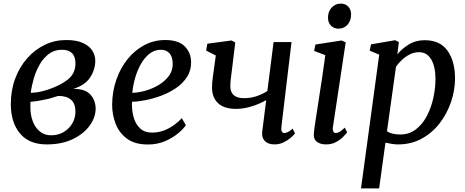

<svg xmlns="http://www.w3.org/2000/svg" viewBox="-20 -791 2582 1065"><path d="M239.5 10Q140.5 10 90.2 -51.5Q40 -113 40 -213.5Q40 -290 64.2 -355Q88.5 -420 131 -468Q173.5 -516 228.8 -542.5Q284 -569 347 -569Q404.5 -569 440.2 -552.5Q476 -536 492.2 -509.8Q508.5 -483.5 508.5 -454Q508.5 -405 479.8 -361.2Q451 -317.5 386.5 -298Q453.5 -298.5 482 -265.8Q510.5 -233 510.5 -188Q510.5 -140.5 478 -95Q445.5 -49.5 384.8 -19.8Q324 10 239.5 10ZM150.5 -276Q176 -277 197 -281Q218 -285 245 -293.5Q313 -316 355.8 -349.5Q398.5 -383 398.5 -439.5Q398.5 -515 323 -515Q282.5 -515 252.2 -492.8Q222 -470.5 201 -434.8Q180 -399 167.8 -357Q155.5 -315 150.5 -276ZM263.5 -40.5Q302 -40.5 332.5 -58.2Q363 -76 380.8 -106Q398.5 -136 398.5 -173Q398 -259 302.5 -259Q292 -256 273 -249.8Q254 -243.5 233.5 -239.5Q215.5 -236 194.5 -232Q173.5 -228 149 -226.5Q148.5 -209 148.5 -195.5Q148.5 -153 162 -117.8Q175.5 -82.5 201.2 -61.5Q227 -40.5 263.5 -40.5Z M1011 -96.5Q997.5 -76 967.5 -51Q937.5 -26 895 -7.8Q852.5 10.5 800.5 10.5Q727.5 10.5 683.8 -22.2Q640 -55 620.8 -106.2Q601.5 -157.5 602 -213Q603 -285 625.5 -349.5Q648 -414 687.8 -463.2Q727.5 -512.5 780.8 -540.8Q834 -569 896.5 -569Q970 -569 1004.8 -533.8Q1039.5 -498.5 1040 -447Q1040.5 -400 1017.2 -364Q994 -328 956 -302.2Q918 -276.5 873.5 -260Q829 -243.5 786.5 -235.2Q744 -227 712.5 -226.5Q710 -184.5 720 -145Q730 -105.5 755.2 -80.5Q780.5 -55.5 824 -55.5Q870 -55.5 912.2 -77.2Q954.5 -99 988.5 -135.5ZM872.5 -515Q836 -515 807.8 -492Q779.5 -469 759.8 -432.8Q740 -396.5 728.5 -354.8Q717 -313 714 -276Q748 -277 787 -288Q826 -299 860.5 -319.8Q895 -340.5 916.8 -370Q938.5 -399.5 938 -437.5Q937.5 -476 920 -495.5Q902.5 -515 872.5 -515Z M1285 -555.5 1266 -399.5Q1263 -375.5 1260.2 -353.8Q1257.5 -332 1257.5 -312.5Q1257.5 -281 1275.8 -263.8Q1294 -246.5 1333.5 -246.5Q1370.5 -246.5 1402.5 -257.2Q1434.5 -268 1463 -286L1497.5 -557.5H1597L1541 -89Q1538.5 -71 1543.2 -62Q1548 -53 1556 -53Q1564.5 -53 1576.2 -58.2Q1588 -63.5 1603 -77.5L1616.5 -51.5Q1610.5 -42.5 1594 -28Q1577.5 -13.5 1554 -1.8Q1530.5 10 1502.5 10Q1467 10 1448.8 -9Q1430.5 -28 1434.5 -60.5L1456.5 -235.5Q1419 -214 1374.5 -200.5Q1330 -187 1289 -187Q1223.5 -187 1189.8 -218.5Q1156 -250 1156 -306Q1156 -331 1160.5 -363Q1165 -395 1168.5 -422L1177 -483L1123.5 -510.5L1130 -548.5L1264 -566.5Z M1789 10Q1755.5 10 1736.5 -5.5Q1717.5 -21 1721 -53.5Q1723.5 -78.5 1730.8 -126.2Q1738 -174 1747.5 -234.5Q1757 -295 1766.8 -360Q1776.5 -425 1784.5 -485L1722.5 -508.5L1729.5 -544L1875 -566.5L1897.5 -556L1827 -89Q1824 -71 1828.8 -62Q1833.5 -53 1842 -53Q1852 -53 1863.5 -59.8Q1875 -66.5 1892.5 -83L1905.5 -57Q1900.5 -50 1885.2 -33.8Q1870 -17.5 1845.5 -3.8Q1821 10 1789 10ZM1857.5 -632Q1832 -632 1815.2 -649.5Q1798.5 -667 1799.5 -695.5Q1800 -728 1820.2 -749.5Q1840.5 -771 1870.5 -771Q1896.5 -771 1912 -754Q1927.5 -737 1927.5 -711Q1927.5 -676 1907.8 -654Q1888 -632 1857.5 -632Z M1982.5 254 2083.5 -488 2030.5 -510 2038 -545 2172 -568 2192.5 -557.5 2184 -489.5Q2207.5 -519 2246.2 -543.5Q2285 -568 2336 -568Q2421 -568 2462.5 -509.5Q2504 -451 2504 -356Q2504 -292 2482.5 -227.5Q2461 -163 2420.2 -109.2Q2379.5 -55.5 2320.8 -22.8Q2262 10 2187.5 10Q2171 10 2152.8 7Q2134.5 4 2118 0.5L2083 254ZM2126.5 -63Q2141.5 -53 2160.2 -49Q2179 -45 2200 -45Q2249.5 -45 2286.5 -73.2Q2323.5 -101.5 2347.5 -147.2Q2371.5 -193 2383.5 -247.2Q2395.5 -301.5 2395.5 -353Q2395.5 -421.5 2371.8 -461.5Q2348 -501.5 2305 -501.5Q2276.5 -501.5 2252 -488.8Q2227.5 -476 2208.2 -457.5Q2189 -439 2176.5 -421Z"/></svg>

Font: Merriweather
Style: Italic
Weight: 400
Italic angle: -7.8°
Designer: Eben Sorkin
Foundry: Eben Sorkin
Version: Version 2.100